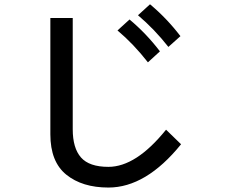

<svg xmlns="http://www.w3.org/2000/svg" viewBox="-20 -801 1040 888"><path d="M618.2 -730.5 673.8 -781.2Q752 -715.8 814.5 -633.8L758.8 -584Q694.3 -666 618.2 -730.5ZM523.4 -660.2 579.1 -710.9Q657.2 -645.5 719.7 -563.5L664.1 -512.7Q597.7 -597.7 523.4 -660.2ZM212.9 -179.7V-717.8H316.4V-203.1Q316.4 -116.2 354.5 -72.8Q392.6 -29.3 481.4 -29.3Q609.4 -29.3 748 -201.2L817.4 -133.8Q655.3 66.4 481.4 66.4Q360.4 66.4 286.6 6.8Q212.9 -52.7 212.9 -179.7Z"/></svg>

Font: Gothic A1 SemiBold
Style: Regular
Weight: 600
Version: Version 2.50